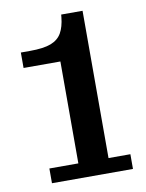

<svg xmlns="http://www.w3.org/2000/svg" viewBox="-79 -739 605 796"><g transform="rotate(-10 223.5 -341.0)"><path d="M75 0V-62H197V-491H42V-556H80Q138 -556 169 -568Q200 -580 214.5 -605.5Q229 -631 233 -671L234 -682H324V-62H416V0Z"/></g></svg>

Font: Montagu Slab 120pt Medium
Style: Regular
Weight: 500
Designer: Florian Karsten
Foundry: Florian Karsten
Version: Version 1.000